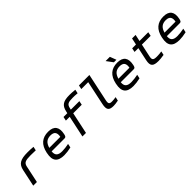

<svg xmlns="http://www.w3.org/2000/svg" viewBox="333 -2118 3535 3535"><g transform="rotate(-45 2100.0 -350.5)"><path d="M475 -430C507 -430 563 -429 609 -427L625 -502C577 -507 528 -509 476 -509C287 -509 215 -464 187 -334L116 0H211L282 -334C299 -412 342 -430 475 -430Z M1189 -268C1222 -422 1166 -509 1012 -509C853 -509 757 -425 721 -256L719 -244C683 -73 746 9 918 9C969 9 1035 1 1097 -14L1113 -90C1066 -79 989 -70 942 -70C835 -70 792 -111 802 -207H1137C1170 -207 1179 -223 1189 -268ZM817 -283C846 -385 900 -430 995 -430C1089 -430 1123 -379 1104 -283Z M1767 -631C1804 -631 1847 -631 1897 -625L1913 -701C1853 -707 1813 -710 1768 -710C1608 -710 1539 -669 1511 -536L1503 -500H1404L1388 -422H1487L1397 0H1489L1579 -422H1801L1817 -500H1595L1602 -532C1619 -613 1658 -631 1767 -631Z M2238 -70C2173 -70 2156 -88 2173 -169L2288 -710H2016L1999 -632H2179L2080 -165C2052 -33 2086 9 2201 9C2236 9 2265 5 2325 -6L2341 -80C2301 -73 2266 -70 2238 -70Z M2989 -268C3022 -422 2966 -509 2812 -509C2653 -509 2557 -425 2521 -256L2519 -244C2483 -73 2546 9 2718 9C2769 9 2835 1 2897 -14L2913 -90C2866 -79 2789 -70 2742 -70C2635 -70 2592 -111 2602 -207H2937C2970 -207 2979 -223 2989 -268ZM2617 -283C2646 -385 2700 -430 2795 -430C2889 -430 2923 -379 2904 -283ZM2680 -680 2772 -556H2838L2791 -680Z M3408 -70C3320 -70 3296 -88 3313 -169L3367 -422H3595L3611 -500H3383L3411 -630H3319L3291 -500H3192L3176 -422H3275L3220 -165C3192 -33 3234 9 3371 9C3412 9 3445 5 3515 -6L3531 -80C3483 -73 3441 -70 3408 -70Z M4189 -268C4222 -422 4166 -509 4012 -509C3853 -509 3757 -425 3721 -256L3719 -244C3683 -73 3746 9 3918 9C3969 9 4035 1 4097 -14L4113 -90C4066 -79 3989 -70 3942 -70C3835 -70 3792 -111 3802 -207H4137C4170 -207 4179 -223 4189 -268ZM3817 -283C3846 -385 3900 -430 3995 -430C4089 -430 4123 -379 4104 -283Z"/></g></svg>

Font: LT Wave Mono
Style: Italic
Weight: 400
Designer: Daniel Lyons
Version: Version 2.5 (Glyphs App)